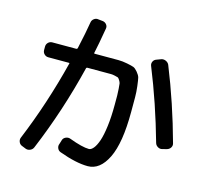

<svg xmlns="http://www.w3.org/2000/svg" viewBox="-118 -951 1235 1131"><g transform="rotate(15 500.0 -386.0)"><path d="M105.5 25.4Q91.8 20.5 85.9 6.8Q80.1 -6.8 85 -19.5Q182.6 -255.9 248 -515.6Q250 -519.5 244.1 -519.5H119.1Q104.5 -519.5 94.2 -529.8Q84 -540 84 -554.7V-575.2Q84 -589.8 94.2 -600.1Q104.5 -610.4 119.1 -610.4H265.6Q269.5 -610.4 272.5 -615.2Q295.9 -720.7 305.7 -782.2Q307.6 -795.9 319.8 -805.2Q332 -814.5 346.7 -811.5L374 -808.6Q387.7 -806.6 396.5 -795.9Q405.3 -785.2 403.3 -771.5Q385.7 -668 374 -615.2Q372.1 -610.4 377.9 -610.4H449.2Q498 -610.4 522.5 -610.4Q546.9 -610.4 576.7 -604.5Q606.4 -598.6 617.7 -594.2Q628.9 -589.8 643.6 -572.3Q658.2 -554.7 661.6 -541Q665 -527.3 669.4 -491.2Q673.8 -455.1 673.8 -424.8Q673.8 -394.5 673.8 -335Q673.8 -145.5 628.4 -52.7Q583 40 508.8 40Q437.5 40 334 2Q320.3 -2.9 314.5 -16.6Q308.6 -30.3 314.5 -43.9L322.3 -69.3Q326.2 -82 340.3 -88.4Q354.5 -94.7 368.2 -89.8Q449.2 -59.6 489.3 -59.6Q502.9 -59.6 517.1 -76.7Q531.2 -93.8 543 -127.9Q554.7 -162.1 562 -219.7Q569.3 -277.3 569.3 -349.6Q569.3 -389.6 569.3 -406.7Q569.3 -423.8 567.4 -447.8Q565.4 -471.7 564.5 -479Q563.5 -486.3 556.2 -498Q548.8 -509.8 544.9 -511.2Q541 -512.7 526.4 -516.1Q511.7 -519.5 502 -519.5Q492.2 -519.5 468.8 -519.5H357.4Q352.5 -519.5 350.6 -515.6Q283.2 -240.2 176.8 14.6Q170.9 28.3 156.7 34.2Q142.6 40 129.9 35.2ZM863.3 -196.3Q799.8 -422.9 716.8 -627.9Q711.9 -640.6 717.8 -653.3Q723.6 -666 738.3 -670.9L764.6 -680.7Q778.3 -685.5 792.5 -679.2Q806.6 -672.9 812.5 -660.2Q897.5 -449.2 960 -219.7Q963.9 -206.1 956.1 -193.8Q948.2 -181.6 933.6 -177.7L907.2 -170.9Q893.6 -167 880.4 -174.8Q867.2 -182.6 863.3 -196.3Z"/></g></svg>

Font: Rounded-L Mgen+ 1m medium
Style: Regular
Weight: 500
Designer: [Source Han Sans]
Ryoko NISHIZUKA  (kana & ideographs); Paul D. Hunt (Latin, Greek & Cyrillic); Wenlong ZHANG  (bopomofo
Version: Version 1.059.20150602